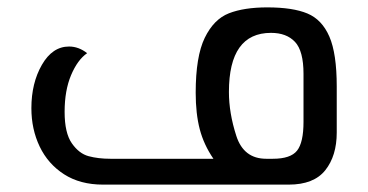

<svg xmlns="http://www.w3.org/2000/svg" viewBox="-20 -500 997 520"><path d="M892 -266V-141Q892 -78 861 -39Q830 0 762 0H259Q197 0 153.5 -28Q110 -56 87.5 -103Q65 -150 65 -207Q65 -275 93.5 -324.5Q122 -374 167 -374Q193 -374 216 -356Q190 -338 172.5 -296.5Q155 -255 155 -197Q155 -140 174.5 -112Q194 -84 220 -77Q246 -70 279 -70H558Q532 -108 521 -150Q510 -192 510 -249Q510 -347 534.5 -397.5Q559 -448 600 -464Q641 -480 704 -480Q773 -480 812.5 -463.5Q852 -447 872 -401Q892 -355 892 -266ZM802 -300Q802 -362 779 -386.5Q756 -411 714 -411Q600 -411 600 -251Q600 -194 620 -132Q640 -70 701 -70H719Q767 -70 784.5 -92Q802 -114 802 -170Z"/></svg>

Font: El Messiri
Style: Regular
Weight: 400
Designer: Mohamed Gaber
Foundry: Kief Type Foundry
Version: Version 2.006